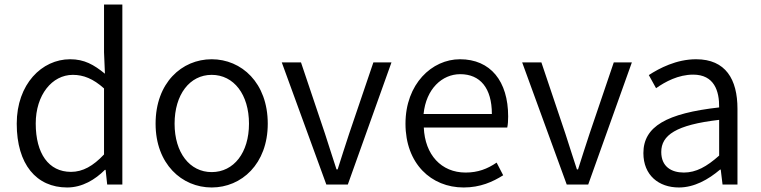

<svg xmlns="http://www.w3.org/2000/svg" viewBox="-20 -816 3363 849"><path d="M277 13C344 13 401 -22 444 -65H447L454 0H521V-796H440V-585L444 -490C395 -530 353 -554 290 -554C165 -554 54 -444 54 -269C54 -89 141 13 277 13ZM294 -56C195 -56 138 -137 138 -270C138 -396 210 -485 302 -485C349 -485 392 -468 440 -425V-133C392 -82 346 -56 294 -56Z M916 13C1048 13 1164 -91 1164 -269C1164 -450 1048 -554 916 -554C784 -554 668 -450 668 -269C668 -91 784 13 916 13ZM916 -55C819 -55 752 -141 752 -269C752 -398 819 -485 916 -485C1014 -485 1081 -398 1081 -269C1081 -141 1014 -55 916 -55Z M1423 0H1518L1711 -540H1631L1524 -225C1507 -173 1489 -118 1473 -67H1468C1451 -118 1434 -173 1417 -225L1311 -540H1226Z M2030 13C2104 13 2159 -12 2205 -41L2176 -97C2135 -69 2093 -53 2039 -53C1931 -53 1859 -132 1854 -252H2223C2226 -266 2227 -283 2227 -301C2227 -457 2149 -554 2014 -554C1890 -554 1773 -445 1773 -269C1773 -92 1887 13 2030 13ZM1853 -312C1864 -423 1935 -488 2015 -488C2103 -488 2155 -427 2155 -312Z M2486 0H2581L2774 -540H2694L2587 -225C2570 -173 2552 -118 2536 -67H2531C2514 -118 2497 -173 2480 -225L2374 -540H2289Z M2982 13C3050 13 3112 -22 3164 -66H3167L3175 0H3241V-335C3241 -465 3189 -554 3058 -554C2971 -554 2895 -514 2849 -484L2881 -426C2922 -455 2980 -486 3045 -486C3138 -486 3161 -414 3160 -341C2928 -315 2825 -257 2825 -139C2825 -41 2893 13 2982 13ZM3004 -53C2949 -53 2904 -79 2904 -144C2904 -218 2969 -264 3160 -286V-128C3105 -79 3058 -53 3004 -53Z"/></svg>

Font: Noto Sans CJK SC DemiLight
Style: Regular
Weight: 350
Designer: Ryoko NISHIZUKA 西塚涼子 (kana, bopomofo & ideographs); Paul D. Hunt (Latin, Greek & Cyrillic); Sandoll Communications 산돌커뮤니
Foundry: Adobe
Version: Version 2.004;hotconv 1.0.118;makeotfexe 2.5.65603